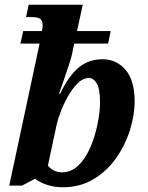

<svg xmlns="http://www.w3.org/2000/svg" viewBox="-20 -780 624 810"><path d="M246 10Q207 10 176 -1Q145 -12 128 -26L73 3H19L147 -596H66L78 -649H157Q158 -656 159 -662Q160 -668 160 -672Q160 -694 149 -701Q138 -708 112 -708H90L101 -760H329L305 -649H447L436 -596H293L284 -552Q281 -538 273.5 -514.5Q266 -491 257 -465Q248 -439 240.5 -417Q233 -395 229 -385H234Q268 -457 310 -493.5Q352 -530 413 -530Q472 -530 510 -485Q548 -440 548 -354Q548 -293 527.5 -229Q507 -165 468.5 -111Q430 -57 373.5 -23.5Q317 10 246 10ZM241 -53Q274 -53 300 -73Q326 -93 345 -126.5Q364 -160 376.5 -199.5Q389 -239 395.5 -278Q402 -317 402 -348Q402 -404 388.5 -427.5Q375 -451 355 -451Q330 -451 307 -428Q284 -405 265.5 -371.5Q247 -338 235 -305.5Q223 -273 219 -254L182 -81Q192 -69 207 -61Q222 -53 241 -53Z"/></svg>

Font: Noto Serif SemiCondensed
Style: Bold Italic
Weight: 700
Width: 4
Italic angle: -12°
Designer: Monotype Design Team
Foundry: Monotype Imaging Inc.
Version: Version 2.014